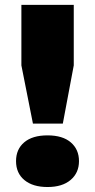

<svg xmlns="http://www.w3.org/2000/svg" viewBox="-20 -760 392 790"><path d="M115.5 -251.5 68 -491V-740H283.5V-491L238.5 -251.5ZM175.5 9.5Q115 9.5 80.5 -19Q46 -47.5 46 -97Q46 -146 79.8 -174.5Q113.5 -203 175.5 -203Q238 -203 271.5 -174Q305 -145 305 -97Q305 -49 270.8 -19.8Q236.5 9.5 175.5 9.5Z"/></svg>

Font: Encode Sans Expanded Expanded ExtraBold
Style: Regular
Weight: 800
Width: 7
Designer: Multiple Designers
Foundry: Impallari Type
Version: Version 3.000; ttfautohint (v1.8.3) -l 8 -r 50 -G 200 -x 14 